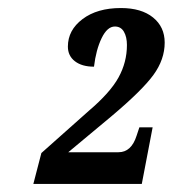

<svg xmlns="http://www.w3.org/2000/svg" viewBox="-20 -844 430 478"><path d="M83 -463 201 -568Q254 -613 275 -651Q296 -689 296 -732Q296 -752 288.5 -765Q281 -778 266 -778Q247 -778 233 -749Q219 -720 214 -678Q184 -678 166.5 -691.5Q149 -705 149 -728Q149 -769 185.5 -796.5Q222 -824 281 -824Q332 -824 361 -800.5Q390 -777 390 -738Q390 -696 362 -657.5Q334 -619 258 -555L150 -465H275Q307 -465 320 -506L327 -527H360L333 -386H63Z"/></svg>

Font: Noto Serif CondExtraBold
Style: Italic
Weight: 800
Width: 3
Italic angle: -12°
Designer: Monotype Design Team
Foundry: Monotype Imaging Inc.
Version: Version 1.001